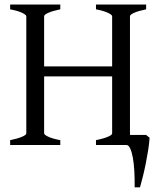

<svg xmlns="http://www.w3.org/2000/svg" viewBox="-20 -635 694 841"><path d="M24.4 0V-21Q57.6 -27.8 76.4 -35.9Q95.2 -43.9 95.2 -50.8V-564Q95.2 -569.8 77.4 -578.6Q59.6 -587.4 24.4 -594.2V-615.2H244.1V-594.2Q210.9 -587.4 192.1 -579.1Q173.3 -570.8 173.3 -564V-344.2H471.2V-564Q471.2 -569.8 453.4 -578.6Q435.5 -587.4 400.4 -594.2V-615.2H620.1V-594.2Q586.9 -587.4 568.1 -579.1Q549.3 -570.8 549.3 -564V-42.5L549.8 -43.9H620.1L635.3 -31.7Q633.8 -8.3 629.4 20.3Q625 48.8 619.1 78.4Q613.3 107.9 606.4 135.7Q599.6 163.6 593.3 185.5H569.8Q570.3 147.9 568.4 114.3Q566.4 80.6 561.8 55.2Q557.1 29.8 550 14.9Q543 0 533.7 0H400.4V-21Q433.6 -27.8 452.4 -35.9Q471.2 -43.9 471.2 -50.8V-300.3H173.3V-50.8Q173.3 -44.9 190.9 -36.4Q208.5 -27.8 244.1 -21V0Z"/></svg>

Font: Noto Serif Devanagari
Style: Bold
Weight: 700
Designer: Monotype Design Team
Foundry: Monotype Imaging Inc.
Version: Version 1.01